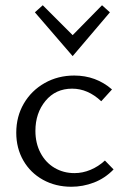

<svg xmlns="http://www.w3.org/2000/svg" viewBox="-20 -707 477 732"><path d="M42 -201Q42 -263 71 -312.5Q100 -362 150.5 -390.5Q201 -419 263 -419Q346 -419 407 -366L366 -321Q315 -369 255 -369Q192 -369 153.5 -322.5Q115 -276 115 -208Q115 -161 134.5 -124Q154 -87 188 -67Q222 -47 264 -47Q295 -47 325 -59.5Q355 -72 380 -95L413 -61Q380 -27 338 -11Q296 5 252 5Q192 5 144 -21.5Q96 -48 69 -95Q42 -142 42 -201ZM113 -660 143 -687 257 -573 369 -687 399 -660 257 -493Z"/></svg>

Font: Ysabeau
Style: Regular
Weight: 400
Designer: Christian Thalmann (Catharsis Fonts)
Version: Version 0.003